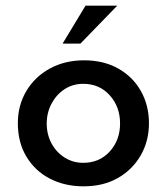

<svg xmlns="http://www.w3.org/2000/svg" viewBox="-20 -648 589 678"><path d="M43 -213Q43 -276 73 -326.5Q103 -377 156 -406Q209 -435 277 -435Q346 -435 397.5 -406Q449 -377 477.5 -326.5Q506 -276 506 -213Q506 -150 477 -99.5Q448 -49 396.5 -19.5Q345 10 275 10Q209 10 156.5 -17Q104 -44 73.5 -94.5Q43 -145 43 -213ZM145 -212Q145 -173 162 -141.5Q179 -110 208.5 -91.5Q238 -73 274 -73Q331 -73 367.5 -113Q404 -153 404 -212Q404 -271 367.5 -311.5Q331 -352 274 -352Q237 -352 208 -333Q179 -314 162 -282Q145 -250 145 -212ZM394 -628 264 -494H201L282 -628Z"/></svg>

Font: Reem Kufi Ink
Style: Regular
Weight: 400
Designer: Khaled Hosny
Version: Version 1.7